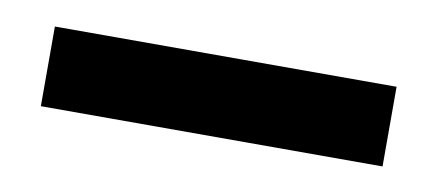

<svg xmlns="http://www.w3.org/2000/svg" viewBox="-27 -785 450 197"><g transform="rotate(10 197.5 -686.5)"><path d="M19.5 -644.5V-727.5H375.5V-644.5Z"/></g></svg>

Font: Roboto Slab SemiBold
Style: Regular
Weight: 600
Designer: Google
Version: Version 2.001; ttfautohint (v1.8.3)